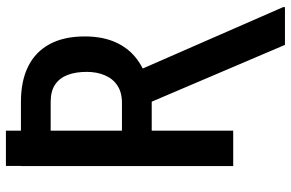

<svg xmlns="http://www.w3.org/2000/svg" viewBox="-186 -615 975 643"><g transform="rotate(-90 301.5 -293.5)"><path d="M67.4 -663.1V-761.2H185.5V-663.1ZM66.9 -710.9H281.7Q352.1 -710.9 400.9 -686.5Q449.7 -662.1 475.3 -614.5Q501 -566.9 501 -497.1Q501 -443.4 485.1 -402.8Q469.2 -362.3 439.5 -334.7Q409.7 -307.1 367.7 -292L333 -272.9H151.4L150.9 -372.6H278.8Q313.5 -372.6 336.4 -387.7Q359.4 -402.8 370.8 -429.7Q382.3 -456.5 382.3 -490.7Q382.3 -527.3 372.1 -554.4Q361.8 -581.5 339.8 -596.4Q317.9 -611.3 281.7 -611.3H185.5V0H66.9ZM472.7 173.3 262.7 -319.3 386.2 -319.8 599.1 167V173.3Z"/></g></svg>

Font: Roboto Condensed Medium
Style: Regular
Weight: 500
Designer: Christian Robertson
Foundry: Google
Version: Version 3.0